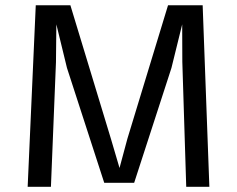

<svg xmlns="http://www.w3.org/2000/svg" viewBox="-20 -722 916 742"><path d="M86.9 0 118.2 -701.7H252L408.7 -185.5L441.9 -72.8L472.2 -185.5L629.4 -701.7H763.2L789.1 0H699.7L684.6 -482.4L684.1 -627.9L642.6 -459.5L498.5 -15.6H382.8L238.8 -459.5L197.8 -627.9L196.3 -481.9L176.8 0Z"/></svg>

Font: Mako
Style: Regular
Weight: 400
Designer: vernon adams
Foundry: vernon adams
Version: Version 1.100; ttfautohint (v1.8.4.7-5d5b);gftools[0.9.33]